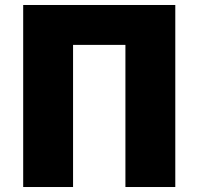

<svg xmlns="http://www.w3.org/2000/svg" viewBox="-20 -750 796 770"><path d="M73 -730H683V0H483V-570H273V0H73Z"/></svg>

Font: Mplus 1p Black
Style: Regular
Weight: 900
Version: Version 1.061